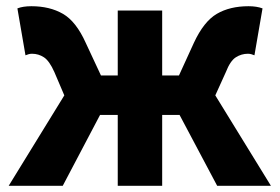

<svg xmlns="http://www.w3.org/2000/svg" viewBox="-20 -598 901 618"><path d="M8 0 187 -291 155 -366Q139 -402 121.5 -413.5Q104 -425 83 -425Q77 -425 72 -423.5Q67 -422 62 -420L36 -571Q54 -578 81 -578Q140 -578 182.5 -553.5Q225 -529 256 -460L305 -355H359V-564H502V-355H556L604 -460Q636 -529 678 -553.5Q720 -578 780 -578Q806 -578 825 -571L799 -420Q794 -422 789 -423.5Q784 -425 778 -425Q757 -425 739 -413.5Q721 -402 707 -366L673 -291L852 0H679L558 -228H502V0H359V-228H302L182 0Z"/></svg>

Font: Noto Sans SC ExtraBold
Style: Regular
Weight: 800
Designer: Ryoko NISHIZUKA 西塚涼子 (kana, bopomofo & ideographs); Paul D. Hunt (Latin, Greek & Cyrillic); Sandoll Communications 산돌커뮤니
Foundry: Adobe
Version: Version 2.004-H2;hotconv 1.0.118;makeotfexe 2.5.65603